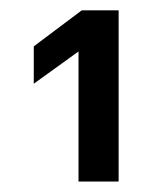

<svg xmlns="http://www.w3.org/2000/svg" viewBox="-20 -719 273 369"><path d="M130.9 -370.1V-620.1L44.9 -558.1V-629.9L137.2 -699.2H208V-370.1Z"/></svg>

Font: Prompt
Style: Regular
Weight: 400
Designer: Katatrad Team
Foundry: CadsonDemak
Version: Version 1.000;PS 001.000;hotconv 1.0.88;makeotf.lib2.5.64775